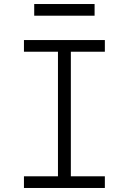

<svg xmlns="http://www.w3.org/2000/svg" viewBox="-20 -934 640 954"><path d="M99 0V-58H268V-677H99V-735H501V-677H332V-58H501V0ZM150 -856V-914H450V-856Z"/></svg>

Font: Iosevka Curly Slab LtEx
Style: Regular
Weight: 300
Width: 7
Monospace: yes
Designer: Belleve Invis
Foundry: Belleve Invis
Version: Version 11.1.0; ttfautohint (v1.8.3)